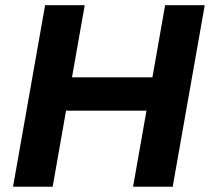

<svg xmlns="http://www.w3.org/2000/svg" viewBox="-20 -706 794 726"><path d="M29.3 0 150.6 -686.4H300.4L252.2 -413.5H556.3L604.4 -686.4H754.2L633 0H483.2L533.9 -287.6H229.8L179.1 0Z"/></svg>

Font: Archivo Variable SemiBold
Style: Italic
Weight: 600
Italic angle: -10°
Designer: Hector Gatti
Foundry: Omnibus-Type
Version: Version 2.001